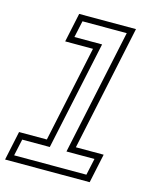

<svg xmlns="http://www.w3.org/2000/svg" viewBox="-147 -825 717 901"><g transform="rotate(15 211.5 -375.0)"><path d="M-34.5 0 -4.5 -141.5H130.5L229.5 -608.5H94.5L124.5 -750H400.5L271.5 -141.5H406.5L376.5 0ZM1.5 -30H352.5L370 -111H234L363.5 -720.5H148.5L131 -639.5H265.5L153 -111H19Z"/></g></svg>

Font: Tourney Thin Light
Style: Italic
Weight: 300
Italic angle: -12°
Version: Version 1.015